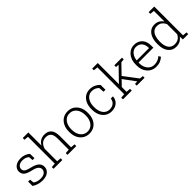

<svg xmlns="http://www.w3.org/2000/svg" viewBox="270 -2055 3359 3359"><g transform="rotate(-45 1949.0 -376.0)"><path d="M243.7 10.3Q188 10.3 140.4 -4.6Q92.8 -19.5 50.8 -47.9L50.3 -156.2H98.1L106.4 -78.6Q134.8 -56.6 169.4 -46.9Q204.1 -37.1 243.7 -37.1Q310.1 -37.1 344.7 -65.9Q379.4 -94.7 379.4 -134.3Q379.4 -171.4 348.4 -200Q317.4 -228.5 238.3 -246.1Q143.6 -266.6 101.3 -300.8Q59.1 -335 59.1 -396Q59.1 -436.5 81.5 -468.3Q104 -500.5 145.3 -519.3Q186.5 -538.1 242.2 -538.1Q300.3 -538.1 343.3 -521.2Q386.2 -504.4 417 -476.1L419.4 -367.7H371.6L364.7 -445.8Q342.8 -466.8 313.5 -478.3Q284.2 -489.7 242.2 -489.7Q182.6 -489.7 150.4 -462.2Q118.2 -434.6 118.2 -397.9Q118.2 -374 128.4 -356.4Q139.6 -335.9 172.1 -322Q204.6 -308.1 250 -297.4Q349.1 -274.9 393.6 -236.6Q438 -198.2 438 -137.2Q438 -72.8 387.9 -31.2Q337.9 10.3 243.7 10.3Z M661.1 -48.8 740.7 -42.5V0H522.9V-42.5L602.5 -48.8V-712.4L522.9 -718.8V-761.7H661.1V-436Q687 -484.4 730.7 -511.2Q774.4 -538.1 833.5 -538.1Q917 -538.1 961.7 -486.6Q1006.3 -435.1 1006.3 -325.7V-48.8L1085.9 -42.5V0H868.2V-42.5L947.8 -48.8V-326.7Q947.8 -413.1 914.1 -450.4Q880.4 -487.8 820.3 -487.8Q755.9 -487.8 716.6 -451.7Q677.2 -415.5 661.1 -357.9Z M1407.2 10.3Q1335.4 10.3 1283.7 -23.9Q1231 -57.6 1201.9 -117.9Q1172.9 -178.2 1172.9 -255.9V-272Q1172.9 -349.6 1202.1 -409.7Q1231 -469.7 1283.4 -503.9Q1335.9 -538.1 1406.2 -538.1Q1477.5 -538.1 1529.8 -503.9Q1582 -469.7 1611.1 -409.9Q1640.1 -350.1 1640.1 -272V-255.9Q1640.1 -178.2 1611.3 -117.7Q1582 -57.6 1529.5 -23.7Q1477.1 10.3 1407.2 10.3ZM1407.2 -38.6Q1461.4 -38.6 1500.5 -67.4Q1539.6 -96.2 1560.5 -145.5Q1581.5 -194.8 1581.5 -255.9V-272Q1581.5 -333.5 1560.5 -381.8Q1539.6 -431.2 1500.2 -460Q1460.9 -488.8 1406.2 -488.8Q1351.6 -488.8 1312.5 -460Q1272.9 -431.2 1252.2 -381.8Q1231.4 -332.5 1231.4 -272V-255.9Q1231.4 -193.8 1252.4 -145.5Q1272.9 -96.7 1312.3 -67.6Q1351.6 -38.6 1407.2 -38.6Z M1954.1 10.3Q1888.7 10.3 1837.9 -22.9Q1787.6 -56.2 1758.8 -115.7Q1730 -175.3 1730 -253.9V-274.4Q1730 -352.1 1757.8 -411.1Q1785.2 -470.7 1835.4 -504.4Q1885.7 -538.1 1953.6 -538.1Q2015.1 -538.1 2063 -514.9Q2110.8 -491.7 2143.1 -455.1L2144 -335.4H2095.2L2087.4 -434.1Q2063 -460 2030.3 -474.4Q1997.6 -488.8 1955.1 -488.8Q1905.3 -488.8 1867.7 -460.9Q1830.1 -433.1 1809.3 -384.5Q1788.6 -335.9 1788.6 -274.4V-253.9Q1788.6 -189.5 1809.1 -141.1Q1829.6 -92.3 1866.7 -65.4Q1903.8 -38.6 1954.6 -38.6Q2013.7 -38.6 2053.2 -69.6Q2092.8 -100.6 2101.1 -161.1H2153.3L2154.3 -158.2Q2149.9 -108.4 2125 -70.3Q2099.6 -32.2 2056.4 -11Q2013.2 10.3 1954.1 10.3Z M2744.6 -485.4 2681.2 -479.5 2513.7 -306.6 2709.5 -47.9 2775.4 -42.5V0H2581.1V-42.5L2639.2 -45.4L2638.7 -47.9L2476.1 -267.6L2378.9 -167.5V-48.8L2458.5 -42.5V0H2240.7V-42.5L2320.3 -48.8V-712.4L2240.7 -718.8V-761.7H2378.9V-238.3L2612.3 -479.5L2612.8 -482.4L2555.2 -485.4V-528.3H2744.6Z M3059.1 10.3Q2991.7 10.3 2939.5 -22.9Q2887.7 -56.2 2858.4 -114.3Q2829.1 -172.4 2829.1 -248.5V-275.4Q2829.1 -351.6 2858.4 -410.6Q2887.7 -470.2 2937.7 -504.2Q2987.8 -538.1 3049.3 -538.1Q3114.7 -538.1 3160.6 -510.3Q3255.9 -452.6 3255.9 -313V-263.2H2889.6L2888.7 -241.7Q2889.2 -183.6 2910.6 -137.2Q2932.1 -91.3 2970.2 -64.9Q3008.3 -38.6 3059.1 -38.6Q3108.9 -38.6 3146.7 -54.4Q3184.6 -70.3 3213.4 -97.7L3238.3 -57.6Q3207.5 -28.3 3163.8 -9Q3120.1 10.3 3059.1 10.3ZM2892.6 -314.9 2893.6 -312H3197.3V-326.7Q3197.3 -373 3179.7 -410.2Q3161.6 -446.8 3128.7 -467.8Q3095.7 -488.8 3049.3 -488.8Q3006.8 -488.8 2973.6 -466.3Q2939.9 -443.8 2918.7 -404.3Q2897.5 -364.7 2892.6 -314.9Z M3553.2 10.3Q3490.2 10.3 3444.8 -22Q3351.6 -88.4 3351.6 -249.5V-259.8Q3351.6 -345.2 3375.5 -406.7Q3399.4 -469.2 3445.1 -503.7Q3490.7 -538.1 3554.2 -538.1Q3609.4 -538.1 3650.1 -514.6Q3690.9 -491.2 3717.3 -449.2V-712.4L3637.7 -718.8V-761.7H3775.9V-48.8L3855.5 -42.5V0H3723.6L3719.2 -74.7Q3693.4 -34.7 3651.4 -12.2Q3609.4 10.3 3553.2 10.3ZM3564 -40Q3621.1 -40 3659.2 -65.9Q3697.3 -91.8 3717.3 -136.2V-382.8Q3698.2 -428.7 3661.6 -458.3Q3625 -487.8 3564.9 -487.8Q3514.2 -487.8 3479.5 -459Q3445.3 -430.2 3428 -378.9Q3410.6 -327.6 3410.6 -259.8V-249.5Q3410.6 -153.8 3449 -96.9Q3487.3 -40 3564 -40Z"/></g></svg>

Font: Suwannaphum Light
Style: Regular
Weight: 300
Designer: Danh Hong
Version: Version 8.002; ttfautohint (v1.8.3)